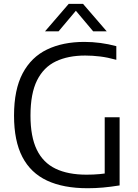

<svg xmlns="http://www.w3.org/2000/svg" viewBox="-20 -966 714 992"><path d="M432.5 6.5Q307.5 6.5 223 -33Q138.5 -72.5 95.5 -155.2Q52.5 -238 52.5 -368.5Q52.5 -503 97 -587Q141.5 -671 223 -710.2Q304.5 -749.5 415.5 -749.5Q457.5 -749.5 498.8 -744Q540 -738.5 581 -727.5V-657Q536 -669.5 497 -674.2Q458 -679 420 -679Q332 -679 268.8 -649Q205.5 -619 171.5 -551Q137.5 -483 137.5 -368.5Q137.5 -260 170 -192.8Q202.5 -125.5 267 -94.5Q331.5 -63.5 427.5 -63.5Q463.5 -63.5 494.8 -66.5Q526 -69.5 553 -74.5L521 -41V-360H598V-8Q551 -0.5 512 3Q473 6.5 432.5 6.5ZM212.5 -804 335 -946H409L531.5 -804H461.5L363.5 -920.5H380.5L282.5 -804Z"/></svg>

Font: Encode Sans SC Condensed Thin
Style: Regular
Weight: 400
Version: Version 3.002